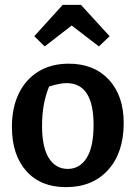

<svg xmlns="http://www.w3.org/2000/svg" viewBox="-20 -759 558 790"><path d="M251 11Q147 11 88 -55.5Q29 -122 29 -237Q29 -316 57.5 -374.5Q86 -433 138.5 -465Q191 -497 263 -497Q367 -497 428 -431Q489 -365 489 -253Q489 -131 425 -60Q361 11 251 11ZM259 -64Q308 -64 336.5 -109Q365 -154 365 -245Q365 -417 254 -417Q226 -417 182 -403Q167 -366 160 -326.5Q153 -287 153 -241Q153 -153 181 -108.5Q209 -64 259 -64ZM313 -739 431 -610 387 -568 275 -654 164 -568 121 -610 238 -739Z"/></svg>

Font: Piazzolla SemiBold
Style: Regular
Weight: 600
Designer: Juan Pablo del Peral
Foundry: Huerta Tipografica
Version: Version 1.330